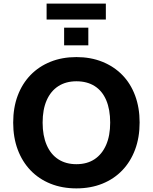

<svg xmlns="http://www.w3.org/2000/svg" viewBox="-20 -1032 846 1063"><path d="M403 11Q324 11 259.5 -15Q195 -41 149 -89Q103 -137 78 -204Q53 -271 53 -353Q53 -436 78 -502.5Q103 -569 149 -616.5Q195 -664 259.5 -690Q324 -716 403 -716Q482 -716 546.5 -690Q611 -664 657 -617Q703 -570 728 -503Q753 -436 753 -354Q753 -271 728 -204Q703 -137 657 -89Q611 -41 546.5 -15Q482 11 403 11ZM403 -123Q462 -123 503.5 -150.5Q545 -178 567.5 -229.5Q590 -281 590 -353Q590 -426 568 -477.5Q546 -529 504 -555.5Q462 -582 403 -582Q345 -582 303 -555Q261 -528 238.5 -477Q216 -426 216 -353Q216 -281 238.5 -229Q261 -177 303 -150Q345 -123 403 -123ZM238 -924V-1012H566V-924ZM335 -781V-879H469V-781Z"/></svg>

Font: Nunito Sans 11pt ExtraBold
Style: Regular
Weight: 800
Version: Version 3.101;gftools[0.9.27]